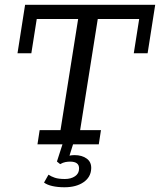

<svg xmlns="http://www.w3.org/2000/svg" viewBox="-20 -603 668 802"><path d="M136.5 0 145.6 -59.3H232.7L306.4 -523.7H133.5L110.9 -380.4H53.1L84.8 -583H628.3L596.6 -380.4H538.8L561.4 -523.7H388.4L314.7 -59.3H401.7L392.6 0ZM249.2 179.2Q221.1 179.2 198.9 174.2Q176.8 169.2 163.9 159.6L182.5 126.7Q193.5 134.1 209 139.4Q224.6 144.7 251.3 144.7Q276.3 144.7 293.2 133.3Q310.2 121.8 310.2 101.6Q311.4 72.1 272.6 72.1Q264.2 72.1 253.6 73.9Q243.1 75.8 231.3 82.6L217.8 71.7L242.8 -5.8H286.9L266.2 60.2L246.2 55.3Q268.5 44.9 291.1 44.9Q322.6 44.9 342.6 59.7Q362.7 74.6 360.9 102.6Q359 137.6 328.5 158.4Q297.9 179.2 249.2 179.2Z"/></svg>

Font: Rokkitt SemiBold
Style: Italic
Weight: 600
Italic angle: -9°
Designer: Vernon Adams
Foundry: Vernon Adams
Version: Version 3.103